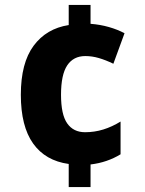

<svg xmlns="http://www.w3.org/2000/svg" viewBox="-20 -744 583 774"><path d="M345 -648Q384 -645 419 -635Q454 -625 482 -610L437 -487Q406 -502 378.5 -510Q351 -518 324 -518Q276 -518 251 -480.5Q226 -443 226 -362Q226 -282 251 -246.5Q276 -211 323 -211Q361 -211 396.5 -222Q432 -233 466 -254V-122Q440 -106 409.5 -95.5Q379 -85 345 -81V10H257V-83Q163 -96 113.5 -165.5Q64 -235 64 -362Q64 -490 115.5 -559.5Q167 -629 257 -643V-724H345Z"/></svg>

Font: Noto Sans Devanagari SemiCondensed ExtraBold
Style: Regular
Weight: 800
Width: 4
Designer: Jelle Bosma - Monotype Design Team
Foundry: Monotype Imaging Inc.
Version: Version 2.004; ttfautohint (v1.8.4.7-5d5b)